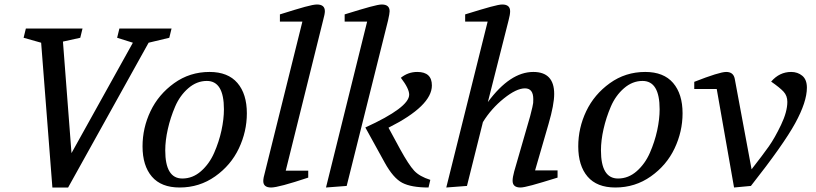

<svg xmlns="http://www.w3.org/2000/svg" viewBox="-20 -827 3630 854"><path d="M85 -659 95 -700H347L337 -659L260 -642L298 -146L571 -637L501 -659L511 -700H743L733 -659L641 -637L283 7H213L163 -637Z M614 -176Q614 -258 649.5 -332.5Q685 -407 754.5 -457Q824 -507 912 -507Q994 -507 1036 -458Q1078 -409 1078 -323Q1078 -242 1042.5 -167Q1007 -92 937 -42.5Q867 7 779 7Q697 7 655.5 -41.5Q614 -90 614 -176ZM715 -158Q715 -33 791 -33Q837 -33 874 -65.5Q911 -98 932.5 -147Q954 -196 965 -246.5Q976 -297 976 -341Q976 -467 900 -467Q855 -467 817.5 -434.5Q780 -402 759 -353Q738 -304 726.5 -253Q715 -202 715 -158Z M1151 -22Q1151 -35 1159 -63L1325 -731H1225V-763Q1298 -786 1336 -796.5Q1374 -807 1390 -807Q1425 -807 1425 -777Q1425 -765 1417 -736L1251 -68H1351V-37Q1219 7 1186 7Q1151 7 1151 -22Z M1430 7 1613 -731H1513V-763Q1587 -786 1625.5 -796.5Q1664 -807 1678 -807Q1713 -807 1713 -777Q1713 -767 1706 -736L1522 0ZM1605 -260Q1800 -349 1800 -406Q1800 -433 1763 -481Q1795 -507 1836 -507Q1901 -507 1901 -447Q1901 -356 1708 -259L1760 -163Q1798 -94 1822 -68Q1846 -42 1894 -27L1886 7Q1809 7 1769 -14Q1729 -35 1691 -104Z M1965 7 2149 -731H2049V-763Q2123 -786 2161.5 -796.5Q2200 -807 2214 -807Q2249 -807 2249 -777Q2249 -762 2242 -736L2150 -373Q2249 -507 2352 -507Q2445 -507 2445 -409Q2445 -362 2420 -276L2360 -69H2460V-37Q2386 -14 2347.5 -3.5Q2309 7 2295 7Q2260 7 2260 -23Q2260 -38 2267 -64L2338 -310Q2351 -360 2351.5 -369Q2352 -378 2352 -386Q2352 -434 2315 -434Q2277 -434 2221 -389Q2165 -344 2128 -284L2057 0Z M2552 -176Q2552 -258 2587.5 -332.5Q2623 -407 2692.5 -457Q2762 -507 2850 -507Q2932 -507 2974 -458Q3016 -409 3016 -323Q3016 -242 2980.5 -167Q2945 -92 2875 -42.5Q2805 7 2717 7Q2635 7 2593.5 -41.5Q2552 -90 2552 -176ZM2653 -158Q2653 -33 2729 -33Q2775 -33 2812 -65.5Q2849 -98 2870.5 -147Q2892 -196 2903 -246.5Q2914 -297 2914 -341Q2914 -467 2838 -467Q2793 -467 2755.5 -434.5Q2718 -402 2697 -353Q2676 -304 2664.5 -253Q2653 -202 2653 -158Z M3068 -431V-463Q3180 -507 3210 -507Q3242 -507 3248 -477L3323 -74Q3373 -138 3399.5 -175.5Q3426 -213 3454 -271.5Q3482 -330 3482 -374Q3482 -401 3465.5 -419Q3449 -437 3410 -464Q3447 -507 3499 -507Q3528 -507 3548.5 -490Q3569 -473 3569 -437Q3569 -374 3517 -279Q3465 -184 3320 0L3245 7L3168 -431Z"/></svg>

Font: Volkhov
Style: Italic
Weight: 400
Italic angle: -12°
Designer: Cyreal (www.cyreal.org)
Foundry: Cyreal (www.cyreal.org)
Version: Version 1.010